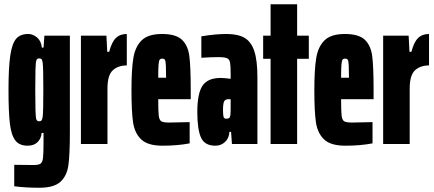

<svg xmlns="http://www.w3.org/2000/svg" viewBox="-20 -678 2042 904"><path d="M47 199V98L137 99Q162 99 171 92.5Q180 86 182.5 65.5Q185 45 185 -11V-52H176Q174 -26 157 -9Q140 8 110 8Q71 8 52 -17Q33 -42 26.5 -96.5Q20 -151 20 -254Q20 -361 28.5 -417.5Q37 -474 56.5 -496Q76 -518 113 -518Q135 -518 154.5 -501.5Q174 -485 177 -454H185L189 -510H309V-56Q309 50 302 100Q295 150 264.5 178Q234 206 165 206Q100 206 47 199ZM181 -129Q184 -149 184 -255Q184 -363 181 -382Q179 -396 175.5 -399.5Q172 -403 164 -403Q155 -403 151.5 -395Q148 -387 147 -351Q146 -315 146 -255Q146 -195 147 -159Q148 -123 151.5 -115Q155 -107 164 -107Q172 -107 175.5 -111Q179 -115 181 -129Z M361 -510H481L485 -434H494Q506 -480 525.5 -499Q545 -518 577 -518V-370Q536 -370 511 -347Q486 -324 486 -261V0H361Z M878 -211H725Q725 -153 727.5 -133Q730 -113 739.5 -107Q749 -101 776 -101L873 -103V-3Q816 8 745 8Q676 8 645 -21.5Q614 -51 606.5 -102Q599 -153 599 -254Q599 -352 608 -405.5Q617 -459 647.5 -488.5Q678 -518 743 -518Q808 -518 836.5 -491Q865 -464 871.5 -414Q878 -364 878 -254ZM725 -312H762Q762 -347 761 -369Q760 -391 756.5 -396.5Q753 -402 743 -402Q736 -402 732 -397Q728 -392 726.5 -373Q725 -354 725 -312Z M909 -150Q909 -238 933.5 -274.5Q958 -311 1019 -311Q1034 -311 1066 -307V-332Q1066 -370 1063 -384.5Q1060 -399 1048.5 -404Q1037 -409 1008 -409Q973 -409 928 -406V-507Q994 -518 1047 -518Q1101 -518 1132 -499.5Q1163 -481 1177.5 -437Q1192 -393 1192 -314V0H1072L1068 -57H1060Q1059 -28 1040 -10Q1021 8 994 8Q943 8 926 -31Q909 -70 909 -150ZM1065 -138Q1066 -148 1066 -184V-211H1056Q1041 -211 1035.5 -201Q1030 -191 1030 -160Q1030 -137 1032.5 -128Q1035 -119 1046 -119Q1055 -119 1059.5 -123Q1064 -127 1065 -138Z M1254 0V-401H1219V-510H1254V-658H1379V-510H1434V-401H1379V0Z M1739 -211H1586Q1586 -153 1588.5 -133Q1591 -113 1600.5 -107Q1610 -101 1637 -101L1734 -103V-3Q1677 8 1606 8Q1537 8 1506 -21.5Q1475 -51 1467.5 -102Q1460 -153 1460 -254Q1460 -352 1469 -405.5Q1478 -459 1508.5 -488.5Q1539 -518 1604 -518Q1669 -518 1697.5 -491Q1726 -464 1732.5 -414Q1739 -364 1739 -254ZM1586 -312H1623Q1623 -347 1622 -369Q1621 -391 1617.5 -396.5Q1614 -402 1604 -402Q1597 -402 1593 -397Q1589 -392 1587.5 -373Q1586 -354 1586 -312Z M1784 -510H1904L1908 -434H1917Q1929 -480 1948.5 -499Q1968 -518 2000 -518V-370Q1959 -370 1934 -347Q1909 -324 1909 -261V0H1784Z"/></svg>

Font: Saira Ultra Condensed Black
Style: Regular
Weight: 900
Width: 1
Designer: Hector Gatti with collaboration of the Omnibus-Type team
Foundry: Omnibus-Type
Version: Version 1.001; ttfautohint (v1.8)